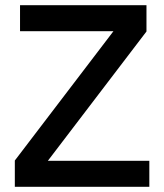

<svg xmlns="http://www.w3.org/2000/svg" viewBox="-20 -718 631 738"><path d="M554 0H37V-101L416 -598H57V-698H543V-597L164 -100H554Z"/></svg>

Font: IBM Plex Sans Arabic Medm
Style: Regular
Weight: 500
Designer: Mike Abbink, Paul van der Laan, Pieter van Rosmalen, Wael Morcos, Khajak Apelian
Foundry: Bold Monday
Version: Version 1.005